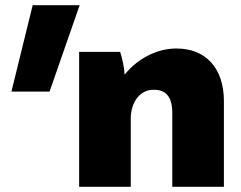

<svg xmlns="http://www.w3.org/2000/svg" viewBox="-20 -720 929 740"><path d="M24 -367H171L287 -700H106ZM285 0H484V-263C484 -324 518 -374 571 -374H574C620 -374 644 -346 644 -285V0H843V-330C843 -456 774 -533 661 -533H658C594 -533 517 -502 460 -432C460 -454 451 -497 443 -520H285Z"/></svg>

Font: Fixel Display Black
Style: Regular
Weight: 900
Designer: AlfaBravo + MacPaw
Foundry: Kyrylo Tkachov, Marchela Mozhyna, Serhii Makarenko, Maria Weinstein, Zakhar Kryvoshyya
Version: Version 1.211